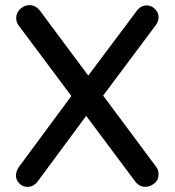

<svg xmlns="http://www.w3.org/2000/svg" viewBox="-20 -723 679 747"><path d="M550 -702Q570 -702 583.5 -687.5Q597 -673 597 -656Q597 -640 586 -625L376 -344L319 -423L510 -678Q527 -702 550 -702ZM94 -703Q118 -703 135 -682L586 -76Q597 -63 597 -46Q597 -22 580 -9Q563 4 546 4Q522 4 506 -17L54 -622Q43 -636 43 -652Q43 -674 59 -688.5Q75 -703 94 -703ZM87 4Q68 4 55 -9.5Q42 -23 42 -40Q42 -57 54 -74L266 -361L321 -280L128 -19Q112 4 87 4Z"/></svg>

Font: Quicksand Light SemiBold
Style: Regular
Weight: 600
Version: Version 3.004